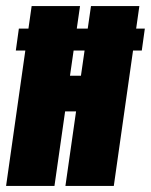

<svg xmlns="http://www.w3.org/2000/svg" viewBox="-30 -611 496 631"><path d="M-10 0 74 -591H233L200 -362H236L269 -591H428L344 0H185L220 -245H184L149 0ZM22 -445 32 -517H446L436 -445Z"/></svg>

Font: Alumni Sans Black
Style: Italic
Weight: 900
Italic angle: -8°
Version: Version 1.016